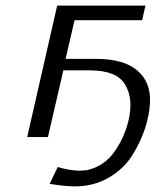

<svg xmlns="http://www.w3.org/2000/svg" viewBox="-20 -489 594 685"><path d="M77 0 184 -469H499L487 -417H366H246L214 -279H322Q422 -279 470.5 -237Q519 -195 515 -122Q513 -78 497 -29.5Q481 19 451 66.5Q421 114 367.5 145Q314 176 247 176Q214 176 157 167L186 107Q229 119 260 120Q271 120 291 118Q351 104 387 54Q423 4 438 -57Q457 -136 427 -186Q398 -238 300 -238H206L151 0Z"/></svg>

Font: Coval
Style: ExtraLight Italic
Weight: 200
Foundry: Context Ltd
Version: Version 001.000